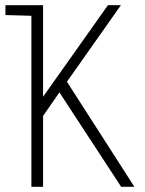

<svg xmlns="http://www.w3.org/2000/svg" viewBox="-20 -720 560 740"><path d="M1 -700V-662L107 -659H124V-700ZM146 -347V-700H101V0H146V-273L209 -364L447 0H498L238 -405L446 -700H396Z"/></svg>

Font: Advent Pro Light
Style: Regular
Weight: 300
Version: Version 3.000